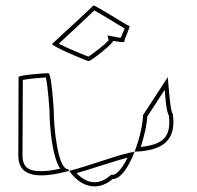

<svg xmlns="http://www.w3.org/2000/svg" viewBox="-20 -812 701 682"><path d="M45 -260C45 -175 130 -180 226 -205C225 -207 223 -209 222 -211C184 -211 171 -366 171 -416C171 -424 163 -552 152 -552C142 -552 46 -546 46 -538C46 -538 45 -340 45 -260ZM60 -260C60 -329 61 -489 61 -528C80 -532 124 -536 143 -537C150 -506 156 -421 156 -416C156 -370 164 -256 194 -213C168 -207 146 -204 126 -204C82 -204 60 -217 60 -260ZM165 -656C163 -648 288 -595 295 -595C304 -595 384 -659 382 -667C382 -667 427 -658 422 -665C420 -672 446 -720 439 -720C432 -720 314 -798 311 -792C307 -786 166 -657 165 -656ZM189 -657C221 -686 293 -754 315 -775C340 -762 401 -723 423 -711C419 -701 412 -686 409 -678C396 -679 385 -682 385 -682L362 -686L366 -669C353 -654 308 -619 294 -611C275 -618 216 -642 189 -657ZM226 -205C262 -153 322 -127 380 -176C410 -176 438 -221 458 -273C405 -265 311 -227 226 -205ZM252 -197C318 -216 386 -240 433 -252C414 -212 393 -191 380 -191H375L370 -187C326 -150 284 -163 252 -197ZM458 -273C464 -274 469 -274 474 -274C570 -282 605 -322 594 -408C584 -408 576 -546 576 -538L488 -403C488 -376 477 -322 458 -273ZM480 -290C494 -333 502 -372 503 -398L565 -493C568 -458 571 -416 580 -401C588 -327 562 -299 480 -290Z"/></svg>

Font: Ampere
Style: OuLn
Weight: 400
Version: Version 1